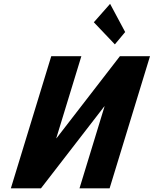

<svg xmlns="http://www.w3.org/2000/svg" viewBox="-20 -1000 816 1019"><path d="M644.3 -830 589.6 -764.5 478 -881.8 564.3 -979.6ZM534.9 -435.6H533.7L197.4 -0.4H37.6L252 -701.7H411.8L278.7 -266.5H280L616.3 -701.7H776.1L561.7 -0.4H401.9Z"/></svg>

Font: Hussar
Style: BdSuprConOblThree
Weight: 700
Foundry: Cannot Into Space Fonts
Version: Version 2.00